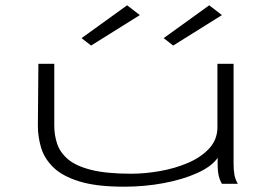

<svg xmlns="http://www.w3.org/2000/svg" viewBox="-20 -694 1040 725"><path d="M449 11Q344 11 279.5 -9Q215 -29 181 -62.5Q147 -96 135 -137Q123 -178 123 -219L125 -453H185V-219Q185 -183 196 -150.5Q207 -118 237 -92.5Q267 -67 324.5 -52.5Q382 -38 476 -38Q527 -38 584 -48Q641 -58 690 -79Q739 -100 770 -133.5Q801 -167 801 -214V-453H862V-76Q862 -53 865 -35Q868 -17 878 0H818Q808 -17 804.5 -37Q801 -57 802 -98Q779 -65 724.5 -40.5Q670 -16 598 -2.5Q526 11 449 11ZM634 -522 598 -550 770 -674 818 -637ZM324 -522 288 -550 460 -674 508 -637Z"/></svg>

Font: Inconsolata UltraExpanded Light
Style: Regular
Weight: 300
Width: 9
Monospace: yes
Designer: Raph Levien, Cyreal, Brenton Simpson
Foundry: Raph Levien, Cyreal, Google
Version: Version 3.001; ttfautohint (v1.8.2.53-6de2)